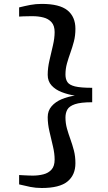

<svg xmlns="http://www.w3.org/2000/svg" viewBox="-20 -826 554 984"><path d="M194 137.5Q163 137.5 135.5 132Q108 126.5 78 119V71Q84 71.5 98 72.2Q112 73 126.8 73.5Q141.5 74 148 74Q176.5 74 202.2 67.5Q228 61 244 43.2Q260 25.5 260 -8.5Q260 -39.5 251.2 -76.5Q242.5 -113.5 233.5 -152Q224.5 -190.5 224.5 -225.5Q224.5 -258.5 244.5 -281.5Q264.5 -304.5 296.5 -317.8Q328.5 -331 363.5 -336Q328.5 -341.5 296.5 -353.8Q264.5 -366 244.5 -387.8Q224.5 -409.5 224.5 -442.5Q224.5 -478 233.5 -516.8Q242.5 -555.5 251.2 -593Q260 -630.5 260 -661.5Q260 -694.5 244 -712.2Q228 -730 202.2 -736.5Q176.5 -743 148 -743Q142 -743 127.5 -742.8Q113 -742.5 98.5 -742.2Q84 -742 78 -741V-788Q108 -795.5 135.5 -800.8Q163 -806 194 -806Q285 -806 325.8 -773Q366.5 -740 366.5 -678.5Q366.5 -643.5 358.8 -613.8Q351 -584 341 -556.2Q331 -528.5 323.2 -501Q315.5 -473.5 315.5 -444Q315.5 -421 325.2 -405.8Q335 -390.5 364.2 -383.2Q393.5 -376 452.5 -376V-302Q393.5 -302 364.2 -292Q335 -282 325.2 -264.5Q315.5 -247 315.5 -224Q315.5 -194.5 323.2 -167Q331 -139.5 341 -112Q351 -84.5 358.8 -54.5Q366.5 -24.5 366.5 10.5Q366.5 71 325.8 104.2Q285 137.5 194 137.5Z"/></svg>

Font: Merriweather Medium
Style: Regular
Weight: 500
Version: Version 2.100